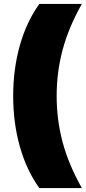

<svg xmlns="http://www.w3.org/2000/svg" viewBox="-20 -762 436 976"><path d="M47 -274Q47 -411 81 -531.5Q115 -652 180 -742H396Q329 -623 298.5 -509.5Q268 -396 268 -274Q268 -152 298.5 -38.5Q329 75 396 194H180Q115 104 81 -16.5Q47 -137 47 -274Z"/></svg>

Font: AtCorfu Sans
Style: AtCorfu Sans Black
Weight: 900
Designer: Kostas Teopoulos
Foundry: Kostas Teopoulos
Version: Version 1.00 July 8, 2025, initial release